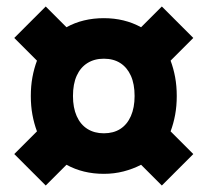

<svg xmlns="http://www.w3.org/2000/svg" viewBox="-20 -641 640 592"><path d="M75 -345Q75 -376 80 -403Q85 -430 94 -454L24 -524L121 -621L185 -557Q210 -571 239 -578Q268 -585 300 -585Q364 -585 415 -557L479 -621L576 -524L506 -454Q515 -430 520 -403Q525 -376 525 -345Q525 -314 520 -287Q515 -260 506 -236L576 -166L479 -69L415 -133Q390 -120 361 -112.5Q332 -105 300 -105Q236 -105 185 -133L121 -69L24 -166L94 -236Q85 -260 80 -287Q75 -314 75 -345ZM205 -345Q205 -309 216.5 -283Q228 -257 249.5 -243.5Q271 -230 300 -230Q330 -230 351 -243.5Q372 -257 383.5 -283Q395 -309 395 -345Q395 -382 383.5 -407.5Q372 -433 351 -446.5Q330 -460 300 -460Q271 -460 249.5 -446.5Q228 -433 216.5 -407.5Q205 -382 205 -345Z"/></svg>

Font: Radio Canada
Style: Regular
Weight: 400
Designer: Charles Daoud, Etienne Aubert Bonn, Alexandre Saumier Demers, Jacques Le Bailly
Foundry: Radio-Canada
Version: Version 2.104;gftools[0.9.28.dev5+ged2979d]